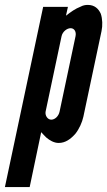

<svg xmlns="http://www.w3.org/2000/svg" viewBox="-20 -575 437 783"><path d="M156 -547H257L249 -511C270 -527 286 -539 309 -548C318 -553 328 -555 338 -555C366 -555 382 -539 391 -519C398 -498 399 -471 394 -448L320 -99C315 -76 303 -49 287 -29C268 -8 247 8 219 8C200 8 182 -3 169 -14C162 -21 155 -28 148 -36L101 188H0ZM166 -120C163 -104 174 -87 189 -87C204 -87 219 -101 223 -120L288 -427C292 -446 283 -460 268 -460C253 -460 235 -446 231 -427Z"/></svg>

Font: League Gothic Italic
Style: Regular
Weight: 400
Designer: Tyler Finck
Foundry: The League of Moveable Type
Version: Version 1.001;PS 001.001;hotconv 1.0.56;makeotf.lib2.0.21325